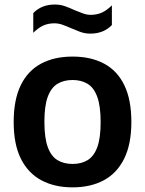

<svg xmlns="http://www.w3.org/2000/svg" viewBox="-20 -798 626 828"><path d="M293 10Q215.5 10 158.5 -20.5Q101.5 -51 70.2 -113.2Q39 -175.5 39 -271.5Q39 -368 69.5 -430.5Q100 -493 157 -523.5Q214 -554 293 -554Q372 -554 429 -523.5Q486 -493 516.2 -430.5Q546.5 -368 546.5 -272Q546.5 -176.5 515.5 -113.8Q484.5 -51 427.5 -20.5Q370.5 10 293 10ZM293 -91Q331 -91 358 -107.5Q385 -124 399.5 -163.2Q414 -202.5 414 -271Q414 -340.5 399.5 -380.2Q385 -420 357.8 -436.5Q330.5 -453 293 -453Q255 -453 227.8 -436.5Q200.5 -420 186 -380.8Q171.5 -341.5 171.5 -273Q171.5 -203.5 186 -163.8Q200.5 -124 227.8 -107.5Q255 -91 293 -91ZM369.5 -653Q346 -653 325.2 -660.8Q304.5 -668.5 285 -677Q267 -685 249.8 -691.2Q232.5 -697.5 214.5 -697.5Q188 -697.5 166.5 -687.8Q145 -678 123.5 -656.5V-741.5Q159 -778.5 216.5 -778.5Q240 -778.5 261 -771Q282 -763.5 301 -754.5Q319.5 -747 336.8 -740.5Q354 -734 371.5 -734Q398.5 -734 420 -744Q441.5 -754 462.5 -775V-690Q427 -653 369.5 -653Z"/></svg>

Font: Encode Sans Condensed Thin SemiBold
Style: Regular
Weight: 600
Version: Version 3.002